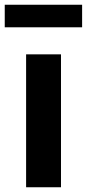

<svg xmlns="http://www.w3.org/2000/svg" viewBox="-31 -789 366 809"><path d="M79 0H226V-560H79ZM-11 -674H315V-769H-11Z"/></svg>

Font: Noto Sans JP
Style: Bold
Weight: 700
Designer: Ryoko NISHIZUKA 西塚涼子 (kana, bopomofo & ideographs); Paul D. Hunt (Latin, Greek & Cyrillic); Sandoll Communications 산돌커뮤니
Foundry: Adobe
Version: Version 2.004;hotconv 1.0.118;makeotfexe 2.5.65603